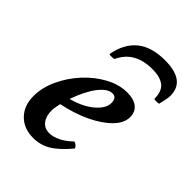

<svg xmlns="http://www.w3.org/2000/svg" viewBox="-189 -726 834 834"><g transform="rotate(45 228.0 -309.0)"><path d="M164 13Q106 13 71 -22.5Q36 -58 36 -117Q36 -169 60.5 -222Q85 -275 125.5 -319Q166 -363 215 -389.5Q264 -416 313 -416Q354 -416 376 -398.5Q398 -381 398 -349Q398 -313 364.5 -278.5Q331 -244 273.5 -216.5Q216 -189 143 -174Q139 -154 137.5 -145.5Q136 -137 136 -128Q136 -93 152.5 -72Q169 -51 198 -51Q222 -51 249 -64.5Q276 -78 299 -101Q303 -104 309.5 -100Q316 -96 321 -89.5Q326 -83 323 -81Q279 -29 243 -8Q207 13 164 13ZM156 -219Q218 -235 257.5 -268Q297 -301 297 -335Q297 -368 271 -368Q242 -368 211 -328Q180 -288 156 -219ZM141 -481Q169 -631 330 -631Q456 -631 456 -539Q456 -527 453 -512.5Q450 -498 446 -481Q446 -478 438 -477.5Q430 -477 423 -477.5Q416 -478 416 -481Q416 -526 391.5 -545.5Q367 -565 319 -565Q211 -565 172 -481Q170 -478 162.5 -477.5Q155 -477 148 -477.5Q141 -478 141 -481Z"/></g></svg>

Font: Junicode SmExp
Style: Bold Italic
Weight: 700
Width: 6
Italic angle: -11°
Designer: Peter S. Baker
Version: Version 2.205; ttfautohint (v1.8.4)